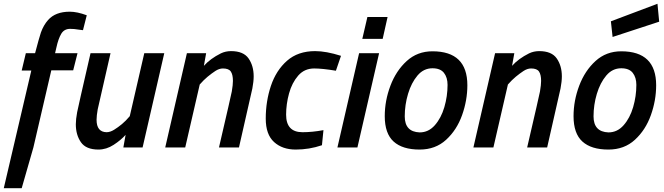

<svg xmlns="http://www.w3.org/2000/svg" viewBox="-43 -782 3523 1018"><path d="M72 216H-23L123 -408H72L94 -500H143Q164 -580 174 -610Q188 -649 212 -676Q251 -720 327 -720Q366 -720 417 -701L397 -622L373 -625Q351 -629 329 -629Q297 -629 281.5 -602.5Q266 -576 256 -530L249 -500H368L345 -409H229L134 0Z M479 11Q413 11 386 -28Q359 -67 359 -123Q359 -149 366 -187Q370 -209 437 -500H543Q478 -218 475 -202Q469 -168 469 -147Q469 -82 522 -81Q541 -81 562 -94Q583 -107 603.5 -124Q624 -141 645 -166L722 -500H828L713 0H611L623 -67Q598 -39 559.5 -14Q521 11 479 11Z M1224 0H1118Q1184 -284 1186 -297Q1192 -332 1192 -353Q1192 -386 1181 -402.5Q1170 -419 1139 -419Q1119 -419 1098.5 -405.5Q1078 -392 1057.5 -375Q1037 -358 1016 -334L939 0H833L948 -500H1050L1038 -433Q1072 -471 1128 -499Q1153 -511 1182 -511Q1248 -511 1275 -472Q1302 -433 1302 -377Q1302 -350 1295 -313Q1291 -293 1224 0Z M1525 11Q1454 11 1410 -29Q1366 -69 1366 -153Q1366 -245 1393.5 -327Q1421 -409 1479 -460Q1537 -511 1628 -511Q1686 -511 1765 -486L1738 -407Q1666 -419 1623 -419Q1571 -419 1538 -381Q1505 -343 1489.5 -286.5Q1474 -230 1474 -174Q1474 -81 1561 -81Q1613 -81 1672 -92L1664 -12Q1597 11 1525 11Z M1852 0H1746L1861 -500H1967ZM1986 -576H1878L1905 -692H2012Z M2182 11Q2091 11 2044 -31.5Q1997 -74 1997 -166Q1997 -248 2027 -327.5Q2057 -407 2113.5 -458.5Q2170 -510 2250 -510Q2435 -510 2435 -330Q2435 -250 2407 -171.5Q2379 -93 2322.5 -41Q2266 11 2182 11ZM2182 -80Q2229 -80 2262.5 -118Q2296 -156 2313 -214Q2330 -272 2330 -332Q2330 -371 2311 -395.5Q2292 -420 2250 -420Q2203 -420 2170.5 -381.5Q2138 -343 2120.5 -284.5Q2103 -226 2103 -165Q2103 -83 2182 -80Z M2858 0H2752Q2818 -284 2820 -297Q2826 -332 2826 -353Q2826 -386 2815 -402.5Q2804 -419 2773 -419Q2753 -419 2732.5 -405.5Q2712 -392 2691.5 -375Q2671 -358 2650 -334L2573 0H2467L2582 -500H2684L2672 -433Q2706 -471 2762 -499Q2787 -511 2816 -511Q2882 -511 2909 -472Q2936 -433 2936 -377Q2936 -350 2929 -313Q2925 -293 2858 0Z M3183 11Q3092 11 3045 -31.5Q2998 -74 2998 -166Q2998 -248 3028 -327.5Q3058 -407 3114.5 -458.5Q3171 -510 3251 -510Q3436 -510 3436 -330Q3436 -250 3408 -171.5Q3380 -93 3323.5 -41Q3267 11 3183 11ZM3183 -80Q3230 -80 3263.5 -118Q3297 -156 3314 -214Q3331 -272 3331 -332Q3331 -371 3312 -395.5Q3293 -420 3251 -420Q3204 -420 3171.5 -381.5Q3139 -343 3121.5 -284.5Q3104 -226 3104 -165Q3104 -83 3183 -80ZM3205 -586 3196 -669 3443 -762 3452 -667Z"/></svg>

Font: Storia Sans SemiBold
Style: Italic
Weight: 600
Italic angle: -13°
Designer: Campivisivi
Foundry: Accademia di Belle Arti di Urbino and students of MA course of Visual design
Version: Version 60.001;May 25, 2020;FontCreator 12.0.0.2522 64-bit